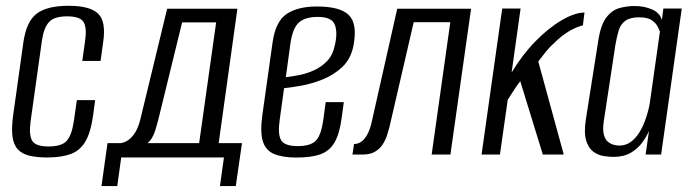

<svg xmlns="http://www.w3.org/2000/svg" viewBox="-20 -524 2346 651"><path d="M140.6 9.9Q104.9 9.9 79.9 3.9Q55 -2.1 40.6 -17.5Q26.1 -32.9 22.3 -61.2Q18.5 -89.6 24.7 -134L59.4 -381.5Q69.7 -452 105 -478.2Q140.3 -504.4 212.6 -504.4Q284.2 -504.4 312.2 -478.2Q340.2 -452 329.9 -381.5L321 -317.5H259L268.7 -386.6Q275 -429.9 263.3 -449.3Q251.6 -468.6 207.3 -468.6Q164 -468.6 146.3 -449.3Q128.5 -429.9 122.2 -386.6L83.8 -113Q77.5 -65.3 89.4 -46.4Q101.2 -27.4 144.5 -27.4Q188.8 -27.4 206.1 -46.4Q223.3 -65.3 230.3 -113L240.6 -184.5H302.6L295.9 -134.2Q287.7 -74.9 269.4 -44Q251.1 -13.1 219.5 -1.6Q187.9 9.9 140.6 9.9Z M324.1 106.9 344.5 -38.7H389.6Q402.8 -40.7 415.1 -49.1Q427.5 -57.5 438.6 -75.3Q449.7 -93.2 456.6 -122.4L546.7 -494.3H784.9L721.5 -38.7H800.5L779.4 106.9H725.8L739.3 9.9H391L377.6 106.9ZM480 -38.7H655.2L712.9 -448.1H597.5L521.7 -138.5Q515.8 -112.9 506.6 -82.6Q497.4 -52.4 480 -38.7Z M985.6 10.2Q938.3 10.2 909.7 -1.8Q881.1 -13.7 871.3 -44.6Q861.5 -75.5 869.4 -133.1L904.4 -381.5Q914.7 -452 952.3 -477Q990 -502 1055 -502Q1134.5 -502 1163.6 -472Q1192.7 -442 1178.2 -367.9Q1169.3 -323.9 1140.5 -296.8Q1111.8 -269.7 1074.3 -254.8Q1036.9 -239.8 1001.1 -233.5Q965.4 -227.1 943.2 -225L928.5 -119.1Q921.2 -68.5 933.3 -48.5Q945.3 -28.6 989.5 -28.6Q1033.8 -28.6 1051.6 -47.8Q1069.3 -67.1 1076.2 -117.7L1084.3 -177.6H1145.7L1138.7 -125.6Q1131.5 -71.2 1114.8 -41.9Q1098.1 -12.6 1067.2 -1.2Q1036.2 10.2 985.6 10.2ZM949.1 -262.3Q968.8 -264.4 994.5 -269.5Q1020.2 -274.5 1045.4 -286Q1070.5 -297.5 1089.5 -317.5Q1108.5 -337.6 1115 -369Q1125.6 -413.8 1115.2 -440.2Q1104.8 -466.7 1057.7 -466.7Q1014 -466.7 992.9 -447.2Q971.8 -427.6 964.6 -375.8Z M1175.1 0 1180.4 -35.6Q1193.8 -35.6 1205.4 -43.9Q1216.9 -52.2 1225.9 -68.9Q1234.9 -85.7 1240.3 -110.4L1326.8 -494.3H1577.2L1507.2 0H1443.6L1506.8 -448.7H1382.7L1300.3 -92.5Q1297 -80.2 1291.9 -64.3Q1286.7 -48.5 1277.2 -33.8Q1267.7 -19.2 1251.3 -9.6Q1235 0 1210 0Z M1612.8 0 1682.8 -495H1745.1L1714.7 -278.1Q1750.9 -338.4 1795.6 -384Q1840.4 -429.7 1884.4 -455.4Q1928.4 -481.1 1961.8 -481.6L1956.4 -438.3Q1929.8 -431 1905.2 -415.5Q1880.6 -399.9 1859.7 -378.9Q1844.2 -365.1 1831.1 -349Q1818 -332.9 1805.1 -315.6L1891.5 0H1820.5L1744 -248.7Q1731.4 -232.6 1719.5 -213.7Q1707.6 -194.8 1701.5 -185.6L1675.1 0Z M2059.3 8Q2045.1 8 2026.1 4.9Q2007.1 1.8 1991.2 -10.1Q1975.2 -22 1967.3 -48.1Q1959.4 -74.2 1966.7 -121L2008.5 -386Q2016.9 -440.7 2036.4 -465.5Q2055.9 -490.3 2081.2 -496.9Q2106.5 -503.6 2131.6 -503.6Q2164.5 -503.6 2190.8 -492.1Q2217.2 -480.5 2224.2 -456.2L2229.2 -495H2291.6L2221.6 0H2169L2180.5 -79.8Q2172.5 -61.3 2157.8 -41Q2143.1 -20.7 2119.3 -6.3Q2095.4 8 2059.3 8ZM2079.5 -30.4Q2101.9 -30.4 2118.7 -42.8Q2135.5 -55.2 2147.3 -74.2Q2159.1 -93.2 2166.8 -114.2Q2174.5 -135.2 2178.7 -152.7Q2182.9 -170.2 2183.9 -179.3L2217.6 -417.1Q2215.6 -422.4 2210 -433.7Q2204.5 -445 2190.4 -455.1Q2176.4 -465.3 2146.8 -465.3Q2116 -465.3 2100.1 -453.4Q2084.2 -441.6 2077.8 -420.8Q2071.4 -399.9 2066.6 -371.8L2026.9 -110.9Q2023.1 -83.5 2027.6 -67Q2032.1 -50.4 2041.6 -42.9Q2051.2 -35.4 2061.6 -32.9Q2072.1 -30.4 2079.5 -30.4Z"/></svg>

Font: Alumni Sans Thin
Style: Italic
Weight: 100
Italic angle: -8°
Designer: Robert E. Leuschke
Foundry: Robert E. Leuschke
Version: Version 1.016